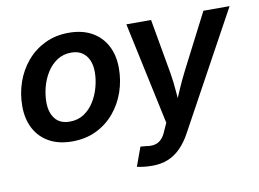

<svg xmlns="http://www.w3.org/2000/svg" viewBox="-79 -664 1338 991"><g transform="rotate(-10 589.5 -168.5)"><path d="M258.8 11.2Q188.5 11.2 138.4 -16.6Q88.4 -44.4 61.8 -94.7Q35.2 -145 35.2 -212.4Q35.2 -277.8 55.9 -337.4Q76.7 -397 116 -443.6Q155.3 -490.2 211.2 -517.3Q267.1 -544.4 336.4 -544.4Q406.7 -544.4 456.8 -516.6Q506.8 -488.8 533.7 -438.2Q560.5 -387.7 560.5 -319.8Q560.5 -254.9 539.8 -195.3Q519 -135.7 479.7 -89.1Q440.4 -42.5 384.5 -15.6Q328.6 11.2 258.8 11.2ZM263.7 -91.8Q306.6 -91.8 338.6 -113Q370.6 -134.3 391.8 -168.7Q413.1 -203.1 423.8 -243.4Q434.6 -283.7 434.6 -321.8Q434.6 -357.9 422.9 -384.5Q411.1 -411.1 388.4 -426.3Q365.7 -441.4 331.5 -441.4Q289.1 -441.4 257.1 -420.2Q225.1 -398.9 203.6 -364.5Q182.1 -330.1 171.6 -289.8Q161.1 -249.5 161.1 -210.9Q161.1 -157.2 186.8 -124.5Q212.4 -91.8 263.7 -91.8ZM563.5 197.8 599.6 98.6 629.4 101.1Q653.8 105.5 673.3 101.3Q692.9 97.2 708.3 82.3Q723.6 67.4 734.4 40L752.4 0.5L637.7 -535.6H767.1L817.9 -248.5Q826.2 -199.2 829.8 -149.9Q833.5 -100.6 838.9 -49.8H804.7Q826.7 -100.6 847.9 -150.1Q869.1 -199.7 894 -248.5L1041.5 -535.6H1178.7L844.7 75.2Q821.8 117.2 792.5 146.7Q763.2 176.3 726.8 191.4Q690.4 206.5 645 206.5Q621.1 206.5 599.6 204.1Q578.1 201.7 563.5 197.8Z"/></g></svg>

Font: Inter 20pt SemiBold
Style: Italic
Weight: 600
Italic angle: -9.3988°
Version: Version 4.001;git-66647c0bb